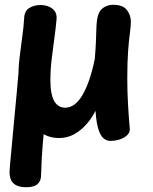

<svg xmlns="http://www.w3.org/2000/svg" viewBox="-20 -567 640 804"><path d="M81 -489Q82 -521 102.5 -533.5Q123 -546 150 -546Q166 -546 181.5 -540.5Q197 -535 207.5 -522.5Q218 -510 217 -489Q214 -453 208 -409.5Q202 -366 196.5 -320.5Q191 -275 191 -232Q191 -172 207 -144Q223 -116 253 -116Q295 -116 326.5 -171Q358 -226 377 -321Q381 -368 382 -401.5Q383 -435 384 -459Q385 -483 390 -500Q396 -524 414 -535.5Q432 -547 454 -547Q495 -547 511.5 -525Q528 -503 528 -476Q528 -458 524 -429Q520 -400 516.5 -354Q513 -308 513 -238Q513 -184 516 -131.5Q519 -79 523 -33Q526 -15 514 -2.5Q502 10 482.5 16.5Q463 23 441 23Q429 23 416.5 14.5Q404 6 395 -17Q390 -30 386 -50.5Q382 -71 380 -103Q363 -70 340 -44.5Q317 -19 289 -4Q261 11 228 11Q184 11 152 -12Q120 -35 98.5 -72.5Q77 -110 67 -154Q57 -198 57 -239Q57 -283 62 -326.5Q67 -370 73 -411.5Q79 -453 81 -489ZM58 -268Q60 -286 70 -302.5Q80 -319 94.5 -329Q109 -339 124 -339Q158 -339 169.5 -324Q181 -309 181 -283Q181 -213 177.5 -160Q174 -107 168.5 -59Q163 -11 158.5 42.5Q154 96 152 167Q152 191 137 204Q122 217 90 217Q61 217 45.5 207.5Q30 198 25 184Q20 170 20 155Q20 146 23 112.5Q26 79 30.5 31Q35 -17 40 -71.5Q45 -126 50 -177.5Q55 -229 58 -268Z"/></svg>

Font: Playpen Sans SemiBold
Style: Regular
Weight: 600
Designer: Laura Meseguer, Veronika Burian, José Scaglione
Foundry: TypeTogether
Version: Version 1.001